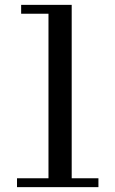

<svg xmlns="http://www.w3.org/2000/svg" viewBox="-20 -770 474 790"><path d="M50 -36.5H179.5V-713.5H67V-750H275V-36.5H385V0H50Z"/></svg>

Font: Bodoni* 06pt
Style: Regular
Weight: 400
Version: Version 2.3